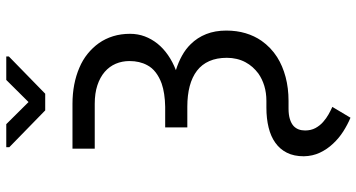

<svg xmlns="http://www.w3.org/2000/svg" viewBox="-294 -678 1187 640"><g transform="rotate(-90 300.0 -358.5)"><path d="M263.7 -401.9H194.8V-328.1H263.7Q302.2 -328.1 332.5 -320.1Q362.8 -312 383.8 -295.9Q404.8 -279.8 415.8 -254.9Q426.8 -230 426.8 -196.3Q426.8 -179.2 423.1 -163.6Q419.4 -147.9 412.1 -134.3Q405.3 -121.6 395.8 -110.8Q386.2 -100.1 374.5 -91.3Q356.4 -78.6 333.3 -71.5Q310.1 -64.5 283.2 -64.5H260.7Q224.1 -64.5 194.3 -57.1Q164.6 -49.8 143.6 -34.7Q122.1 -19.5 110.4 3.9Q98.6 27.3 98.6 60.1Q99.1 89.4 110.6 113.8Q122.1 138.2 140.6 157.7Q158.7 177.2 181.4 191.7Q204.1 206.1 227.1 215.8L263.2 155.3Q252 150.4 238.5 142.8Q225.1 135.3 212.9 124.5Q200.7 113.8 192.6 98.9Q184.6 84 184.6 64.5Q184.6 52.7 188.2 43Q191.9 33.2 199.7 25.9Q208.5 18.1 222.9 13.7Q237.3 9.3 257.3 9.3H283.2Q325.7 9.3 362.8 -0.5Q399.9 -10.3 429.2 -28.8Q445.3 -39.1 459 -52.2Q472.7 -65.4 483.4 -80.6Q500 -104.5 508.8 -134Q517.6 -163.6 517.6 -198.2Q517.6 -235.4 505.9 -265.1Q494.1 -294.9 472.2 -316.9Q456.1 -333.5 434.1 -345.7Q412.1 -357.9 385.7 -366.2Q413.6 -377 436 -392.6Q458.5 -408.2 474.1 -427.7Q489.7 -447.3 498.3 -470.2Q506.8 -493.2 506.8 -519Q506.8 -549.3 498.8 -575.4Q490.7 -601.6 475.6 -623Q460.9 -643.6 440.2 -660.4Q419.4 -677.2 393.6 -688Q367.7 -699.2 337.2 -705.1Q306.6 -710.9 273.4 -710.9H124V-636.7H273.4Q308.6 -636.7 335.2 -627.9Q361.8 -619.1 379.9 -603.5Q397.9 -587.9 407 -566.7Q416 -545.4 416 -521Q416 -503.9 412.6 -489.3Q409.2 -474.6 402.3 -461.9Q394 -445.8 378.2 -433.6Q362.3 -421.4 340.8 -413.6Q325.2 -408.2 305.9 -405.3Q286.6 -402.3 263.7 -401.9ZM279.3 -857.4 205.6 -931.6H128.9V-921.4L251.5 -801.8H307.1L431.2 -922.9V-931.6H353Z"/></g></svg>

Font: RobotoMono Nerd Font
Style: Regular
Weight: 400
Monospace: yes
Designer: Google
Version: Version 3.000;Nerd Fonts 3.2.1